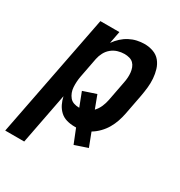

<svg xmlns="http://www.w3.org/2000/svg" viewBox="-210 -665 936 998"><g transform="rotate(30 258.0 -166.0)"><path d="M-34 210 110 -530H224L210 -457Q224 -477 242 -493.5Q260 -510 281 -521Q302 -532 324.5 -537Q347 -542 369 -542Q397 -542 422 -533Q447 -524 463 -504.5Q479 -485 486.5 -460Q494 -435 496 -408Q498 -381 495 -353.5Q492 -326 487 -299L464 -179Q459 -154 451 -130.5Q443 -107 430 -84.5Q417 -62 398 -42.5Q379 -23 357 -10L388 71L311 97L277 12H267Q242 12 219.5 5.5Q197 -1 180.5 -16.5Q164 -32 154 -52.5Q144 -73 139 -96L80 210ZM238 -85H240L208 -168L286 -194L315 -117Q331 -134 340 -155Q349 -176 353 -197L376 -317Q379 -332 380 -347Q381 -362 379.5 -376.5Q378 -391 373 -404.5Q368 -418 358.5 -427.5Q349 -437 334.5 -441Q320 -445 305 -445Q285 -445 265 -439Q245 -433 228.5 -419.5Q212 -406 202 -387Q192 -368 188 -348L165 -228Q162 -212 161 -195.5Q160 -179 161 -163Q162 -147 167.5 -132.5Q173 -118 182.5 -106.5Q192 -95 207 -90Q222 -85 238 -85Z"/></g></svg>

Font: Lode Term
Style: Bold Italic
Weight: 700
Italic angle: -11°
Monospace: yes
Designer: Belleve Invis
Foundry: Belleve Invis
Version: Version 29.2.0